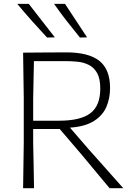

<svg xmlns="http://www.w3.org/2000/svg" viewBox="-20 -990 702 1010"><path d="M101.5 0Q102.5 -60 103.2 -115.8Q104 -171.5 105 -237.5V-475Q104 -541 103.2 -596.8Q102.5 -652.5 101.5 -713Q144.5 -713 200 -713.8Q255.5 -714.5 329 -714.5Q446.5 -714.5 502.8 -669.8Q559 -625 559 -527Q559 -473.5 539.8 -428.2Q520.5 -383 474.2 -353.5Q428 -324 348 -318.5L448 -203Q476.5 -171 508.8 -134.8Q541 -98.5 572 -63.5Q603 -28.5 628.5 0H556.5Q518 -46 481.8 -89.5Q445.5 -133 409.5 -176.5L294 -311.5H154.5V-237.5Q156 -171.5 157 -116Q158 -60.5 159 0ZM326.5 -668.5H158.5Q157.5 -619.5 156.5 -571.8Q155.5 -524 154.5 -469V-355H290.5Q403 -355 455.2 -394.2Q507.5 -433.5 507.5 -524Q507.5 -577 490.5 -606.5Q473.5 -636 446 -649.2Q418.5 -662.5 386.8 -665.5Q355 -668.5 326.5 -668.5ZM227.5 -792.5Q187.5 -836 147.5 -880.5Q107.5 -925 71 -969.5H131.5Q165 -926.5 199.5 -882Q234 -837.5 268.5 -793.5ZM400.5 -792.5Q365 -836 330.2 -880.5Q295.5 -925 264.5 -969.5H322Q351 -925.5 380 -881.5Q409 -837.5 438 -793.5Z"/></svg>

Font: Commissioner Loud ExtraLight
Style: Regular
Weight: 200
Designer: Kostas Bartsokas
Foundry: Kostas Bartsokas
Version: Version 1.000; ttfautohint (v1.8.3)